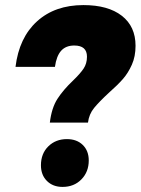

<svg xmlns="http://www.w3.org/2000/svg" viewBox="-20 -727 553 755"><path d="M308 -707Q405 -707 459 -665Q513 -623 513 -547Q513 -505 498.5 -472.5Q484 -440 463.5 -416.5Q443 -393 409 -363Q370 -327 350 -302.5Q330 -278 326 -245H176Q183 -303 206 -338.5Q229 -374 267 -410Q295 -437 308.5 -457Q322 -477 322 -504Q322 -548 272 -548Q239 -548 220.5 -527.5Q202 -507 196 -464H41Q55 -579 125.5 -643Q196 -707 308 -707ZM329 -96Q329 -51 300 -21.5Q271 8 226 8Q188 8 164.5 -15.5Q141 -39 141 -77Q141 -123 170 -151.5Q199 -180 243 -180Q282 -180 305.5 -157Q329 -134 329 -96Z"/></svg>

Font: TypoPRO Montserrat Alternates
Style: Italic
Weight: 800
Italic angle: -11.3°
Designer: Julieta Ulanovsky
Foundry: Julieta Ulanovsky
Version: Version 6.001